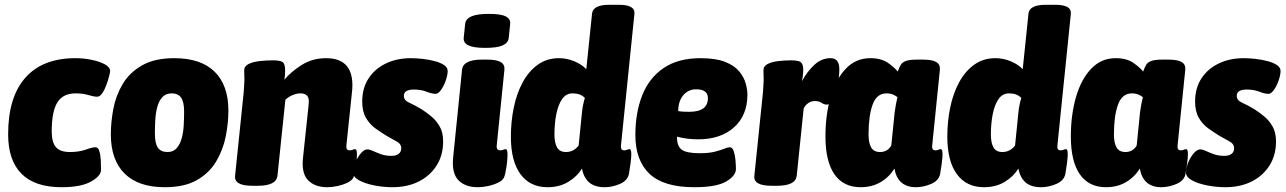

<svg xmlns="http://www.w3.org/2000/svg" viewBox="-20 -774 5371 802"><path d="M237 8Q126 8 70 -48Q14 -104 14 -213Q14 -368 86 -449.5Q158 -531 295 -531Q330 -531 363.5 -524Q397 -517 418.5 -505Q440 -493 440 -477Q440 -473 436 -456.5Q432 -440 424.5 -419.5Q417 -399 407 -384.5Q397 -370 386 -370Q372 -370 349 -377Q326 -384 296 -384Q243 -384 219.5 -346Q196 -308 196 -225Q196 -180 213.5 -159.5Q231 -139 272 -139Q310 -139 338 -149Q366 -159 379 -159Q390 -159 395 -142.5Q400 -126 401 -104Q402 -82 402 -65Q402 -39 360 -15.5Q318 8 237 8Z M668 8Q558 8 500.5 -49Q443 -106 443 -213Q443 -264 453.5 -319.5Q464 -375 492.5 -423Q521 -471 573.5 -501Q626 -531 708 -531Q819 -531 876.5 -474.5Q934 -418 934 -312Q934 -260 923 -204.5Q912 -149 883.5 -100.5Q855 -52 803 -22Q751 8 668 8ZM680 -139Q704 -139 718 -155Q732 -171 739 -196.5Q746 -222 747.5 -251.5Q749 -281 749 -308Q749 -348 736.5 -366Q724 -384 697 -384Q672 -384 657.5 -367.5Q643 -351 636.5 -325.5Q630 -300 628.5 -271Q627 -242 627 -217Q627 -175 639.5 -157Q652 -139 680 -139Z M1347 8Q1295 8 1266.5 -21.5Q1238 -51 1246 -118L1269 -335Q1269 -340 1269.5 -343.5Q1270 -347 1270 -351Q1270 -384 1235 -384Q1219 -384 1201.5 -376.5Q1184 -369 1172 -357L1139 -40Q1134 2 1057 2H1034Q957 2 962 -40L998 -389Q998 -397 999.5 -413Q1001 -429 1001 -440Q1001 -450 1000.5 -459.5Q1000 -469 1000 -480Q1000 -498 1019 -507Q1038 -516 1065.5 -519Q1093 -522 1119 -522Q1149 -522 1160 -515Q1171 -508 1171 -480Q1171 -460 1168 -441Q1195 -474 1240 -502.5Q1285 -531 1342 -531Q1452 -531 1452 -418Q1452 -411 1451.5 -403Q1451 -395 1450 -387L1427 -168Q1424 -146 1441 -146Q1447 -146 1453 -148.5Q1459 -151 1463 -151Q1471 -151 1471 -129Q1471 -107 1466.5 -76.5Q1462 -46 1456 -32Q1450 -20 1431.5 -11Q1413 -2 1390 3Q1367 8 1347 8Z M1619 8Q1582 8 1543.5 0.5Q1505 -7 1479.5 -21Q1454 -35 1455 -55Q1456 -76 1465.5 -98Q1475 -120 1488.5 -135Q1502 -150 1514 -150Q1524 -150 1538 -143.5Q1552 -137 1571 -130Q1590 -123 1615 -123Q1635 -123 1645.5 -131.5Q1656 -140 1656 -154Q1656 -173 1637 -183Q1618 -193 1596 -206Q1573 -220 1549 -237Q1525 -254 1509 -281Q1493 -308 1493 -350Q1493 -406 1519.5 -446.5Q1546 -487 1592 -509Q1638 -531 1696 -531Q1719 -531 1745.5 -528Q1772 -525 1796.5 -518.5Q1821 -512 1836 -501.5Q1851 -491 1850 -475Q1849 -457 1841 -435Q1833 -413 1821.5 -397.5Q1810 -382 1800 -382Q1784 -382 1761.5 -391Q1739 -400 1708 -400Q1690 -400 1678.5 -394Q1667 -388 1667 -373Q1667 -355 1689.5 -345Q1712 -335 1742 -317Q1762 -304 1782.5 -287Q1803 -270 1817 -245Q1831 -220 1831 -183Q1831 -126 1804 -83Q1777 -40 1729.5 -16Q1682 8 1619 8Z M1976 8Q1923 8 1894.5 -21.5Q1866 -51 1873 -118L1910 -483Q1915 -525 1993 -525H2014Q2055 -525 2072 -514.5Q2089 -504 2087 -483L2055 -168Q2052 -146 2070 -146Q2076 -146 2082 -148.5Q2088 -151 2092 -151Q2100 -151 2100 -129Q2100 -107 2095.5 -76.5Q2091 -46 2085 -32Q2079 -20 2060.5 -11Q2042 -2 2019 3Q1996 8 1976 8ZM2007 -574Q1958 -574 1936.5 -584.5Q1915 -595 1917 -616L1923 -674Q1925 -695 1949 -705.5Q1973 -716 2022 -716Q2072 -716 2092.5 -705.5Q2113 -695 2111 -674L2105 -616Q2103 -595 2080 -584.5Q2057 -574 2007 -574Z M2267 8Q2194 8 2154 -46.5Q2114 -101 2114 -203Q2114 -266 2126 -324.5Q2138 -383 2163 -429.5Q2188 -476 2226 -503.5Q2264 -531 2315 -531Q2348 -531 2379 -518Q2410 -505 2429 -485L2453 -717Q2457 -754 2525 -754H2566Q2634 -754 2630 -716L2574 -168Q2571 -146 2587 -146Q2594 -146 2599.5 -148.5Q2605 -151 2610 -151Q2613 -151 2615 -146.5Q2617 -142 2617 -129Q2617 -116 2613.5 -89.5Q2610 -63 2607 -47Q2601 -19 2569 -5.5Q2537 8 2506 8Q2464 8 2441 -12Q2418 -32 2411 -70Q2391 -37 2354 -14.5Q2317 8 2267 8ZM2344 -139Q2376 -139 2397 -166L2411 -305Q2414 -335 2423 -365Q2405 -384 2372 -384Q2344 -384 2327.5 -359.5Q2311 -335 2303.5 -296Q2296 -257 2296 -212Q2296 -177 2307 -158Q2318 -139 2344 -139Z M2880 8Q2752 8 2693 -48Q2634 -104 2634 -210Q2634 -303 2662.5 -375.5Q2691 -448 2751.5 -489.5Q2812 -531 2906 -531Q2970 -531 3009 -515.5Q3048 -500 3068 -475.5Q3088 -451 3095 -425Q3102 -399 3102 -379Q3102 -292 3046 -242Q2990 -192 2896 -192Q2851 -192 2808 -203V-199Q2808 -163 2828 -148.5Q2848 -134 2903 -134Q2942 -134 2966.5 -140.5Q2991 -147 3006 -153Q3021 -159 3028 -159Q3039 -159 3044.5 -143.5Q3050 -128 3052 -106.5Q3054 -85 3054 -68Q3054 -40 3013.5 -16Q2973 8 2880 8ZM2859 -307Q2937 -307 2937 -364Q2937 -401 2888 -401Q2855 -401 2834 -376Q2813 -351 2813 -310Q2824 -308 2836 -307.5Q2848 -307 2859 -307Z M3203 2Q3126 2 3131 -40L3167 -389Q3167 -397 3168.5 -413Q3170 -429 3170 -440Q3170 -450 3169.5 -459.5Q3169 -469 3169 -480Q3169 -498 3187 -507Q3205 -516 3232 -519Q3259 -522 3285 -522Q3304 -522 3317 -518.5Q3330 -515 3334 -497Q3338 -479 3330 -435Q3352 -476 3382 -503.5Q3412 -531 3449 -531Q3486 -531 3486 -485Q3486 -454 3478.5 -419.5Q3471 -385 3459.5 -361Q3448 -337 3434 -337Q3423 -337 3411.5 -344.5Q3400 -352 3384 -352Q3368 -352 3355.5 -343Q3343 -334 3337 -321L3308 -40Q3303 2 3226 2Z M3575 8Q3503 8 3465.5 -46Q3428 -100 3428 -204Q3428 -294 3449.5 -368.5Q3471 -443 3513 -487Q3555 -531 3615 -531Q3661 -531 3689 -511.5Q3717 -492 3730 -475Q3736 -492 3742.5 -503Q3749 -514 3764.5 -519.5Q3780 -525 3810 -525H3835Q3875 -525 3891.5 -514.5Q3908 -504 3906 -483L3874 -168Q3871 -146 3887 -146Q3894 -146 3899.5 -148.5Q3905 -151 3910 -151Q3913 -151 3915 -146.5Q3917 -142 3917 -129Q3917 -116 3913.5 -89.5Q3910 -63 3907 -47Q3901 -19 3869 -5.5Q3837 8 3806 8Q3730 8 3716 -70Q3694 -34 3658 -13Q3622 8 3575 8ZM3656 -139Q3687 -139 3703 -166L3717 -305Q3719 -319 3722 -336Q3725 -353 3729 -367Q3724 -373 3711.5 -378.5Q3699 -384 3683 -384Q3642 -384 3625 -337Q3608 -290 3608 -212Q3608 -177 3619 -158Q3630 -139 3656 -139Z M4090 8Q4017 8 3977 -46.5Q3937 -101 3937 -203Q3937 -266 3949 -324.5Q3961 -383 3986 -429.5Q4011 -476 4049 -503.5Q4087 -531 4138 -531Q4171 -531 4202 -518Q4233 -505 4252 -485L4276 -717Q4280 -754 4348 -754H4389Q4457 -754 4453 -716L4397 -168Q4394 -146 4410 -146Q4417 -146 4422.5 -148.5Q4428 -151 4433 -151Q4436 -151 4438 -146.5Q4440 -142 4440 -129Q4440 -116 4436.5 -89.5Q4433 -63 4430 -47Q4424 -19 4392 -5.5Q4360 8 4329 8Q4287 8 4264 -12Q4241 -32 4234 -70Q4214 -37 4177 -14.5Q4140 8 4090 8ZM4167 -139Q4199 -139 4220 -166L4234 -305Q4237 -335 4246 -365Q4228 -384 4195 -384Q4167 -384 4150.5 -359.5Q4134 -335 4126.5 -296Q4119 -257 4119 -212Q4119 -177 4130 -158Q4141 -139 4167 -139Z M4600 8Q4528 8 4490.5 -46Q4453 -100 4453 -204Q4453 -294 4474.5 -368.5Q4496 -443 4538 -487Q4580 -531 4640 -531Q4686 -531 4714 -511.5Q4742 -492 4755 -475Q4761 -492 4767.5 -503Q4774 -514 4789.5 -519.5Q4805 -525 4835 -525H4860Q4900 -525 4916.5 -514.5Q4933 -504 4931 -483L4899 -168Q4896 -146 4912 -146Q4919 -146 4924.5 -148.5Q4930 -151 4935 -151Q4938 -151 4940 -146.5Q4942 -142 4942 -129Q4942 -116 4938.5 -89.5Q4935 -63 4932 -47Q4926 -19 4894 -5.5Q4862 8 4831 8Q4755 8 4741 -70Q4719 -34 4683 -13Q4647 8 4600 8ZM4681 -139Q4712 -139 4728 -166L4742 -305Q4744 -319 4747 -336Q4750 -353 4754 -367Q4749 -373 4736.5 -378.5Q4724 -384 4708 -384Q4667 -384 4650 -337Q4633 -290 4633 -212Q4633 -177 4644 -158Q4655 -139 4681 -139Z M5098 8Q5061 8 5022.5 0.5Q4984 -7 4958.5 -21Q4933 -35 4934 -55Q4935 -76 4944.5 -98Q4954 -120 4967.5 -135Q4981 -150 4993 -150Q5003 -150 5017 -143.5Q5031 -137 5050 -130Q5069 -123 5094 -123Q5114 -123 5124.5 -131.5Q5135 -140 5135 -154Q5135 -173 5116 -183Q5097 -193 5075 -206Q5052 -220 5028 -237Q5004 -254 4988 -281Q4972 -308 4972 -350Q4972 -406 4998.5 -446.5Q5025 -487 5071 -509Q5117 -531 5175 -531Q5198 -531 5224.5 -528Q5251 -525 5275.5 -518.5Q5300 -512 5315 -501.5Q5330 -491 5329 -475Q5328 -457 5320 -435Q5312 -413 5300.5 -397.5Q5289 -382 5279 -382Q5263 -382 5240.5 -391Q5218 -400 5187 -400Q5169 -400 5157.5 -394Q5146 -388 5146 -373Q5146 -355 5168.5 -345Q5191 -335 5221 -317Q5241 -304 5261.5 -287Q5282 -270 5296 -245Q5310 -220 5310 -183Q5310 -126 5283 -83Q5256 -40 5208.5 -16Q5161 8 5098 8Z"/></svg>

Font: Asap Semi Condensed Semi Condensed Black
Style: Italic
Weight: 900
Width: 4
Italic angle: -6°
Designer: Pablo Cosgaya
Foundry: Omnibus-Type
Version: Version 3.001; ttfautohint (v1.8.4.7-5d5b)